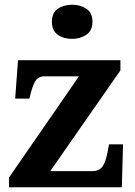

<svg xmlns="http://www.w3.org/2000/svg" viewBox="-20 -790 569 810"><path d="M18 0V-41L313 -468H167Q145 -468 133 -453.5Q121 -439 110 -398L104 -374H44L56 -536H488V-493L192 -68H368Q398 -68 412 -87Q426 -106 434 -149L440 -181H499L494 0ZM284.1 -626Q248 -626 223.5 -643.5Q199 -661 199 -698Q199 -736 223.7 -753Q248.5 -770 284.5 -770Q319 -770 344.5 -753Q370 -736 370 -698Q370 -661 344.4 -643.5Q318.8 -626 284.1 -626Z"/></svg>

Font: Noto Serif Armenian
Style: Regular
Weight: 400
Designer: Monotype Design Team
Foundry: Monotype Imaging Inc.
Version: Version 2.007